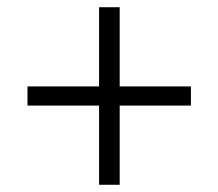

<svg xmlns="http://www.w3.org/2000/svg" viewBox="-20 -555 604 531"><path d="M254 -44V-263H56V-316H254V-535H311V-316H508V-263H311V-44Z"/></svg>

Font: Ubuntu Sans Light
Style: Regular
Weight: 300
Designer: Dalton Maag Ltd
Foundry: Dalton Maag Ltd
Version: Version 1.006; ttfautohint (v1.8.4.7-5d5b)